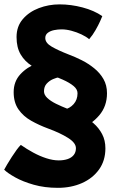

<svg xmlns="http://www.w3.org/2000/svg" viewBox="-20 -702 540 899"><path d="M259 -340.5Q245.5 -339 228.2 -331.5Q211 -324 198.5 -310.2Q186 -296.5 186 -274.5Q186 -258 201.2 -243.5Q216.5 -229 242.2 -216.2Q268 -203.5 300 -191Q331 -179.5 361.8 -163.2Q392.5 -147 417.8 -125Q443 -103 458.2 -74Q473.5 -45 473.5 -7.5Q473.5 50 443.8 91.5Q414 133 363.8 155.2Q313.5 177.5 251 177.5Q189 177.5 138 163Q87 148.5 51.2 128.5Q15.5 108.5 -0.5 92.5Q4.5 83 14 67Q23.5 51 35.2 32.8Q47 14.5 58.2 -0.8Q69.5 -16 77.5 -23.5Q104.5 -4.5 135.2 12.2Q166 29 197 39Q228 49 255 49Q278.5 49 296.8 42.8Q315 36.5 325.2 23.8Q335.5 11 335.5 -8Q335.5 -33 298.8 -56.2Q262 -79.5 204.5 -100.5Q162.5 -116 125.8 -136.8Q89 -157.5 66.5 -189.8Q44 -222 44 -270.5Q44 -320.5 75.5 -354.5Q107 -388.5 153 -405ZM280 -189Q306.5 -194 324.8 -214.5Q343 -235 343 -265.5Q343 -284 324.2 -299.5Q305.5 -315 274 -329Q242.5 -343 204.5 -357Q162.5 -372.5 129.2 -393.5Q96 -414.5 76.8 -447Q57.5 -479.5 57.5 -528.5Q57.5 -578.5 86.8 -612.5Q116 -646.5 162 -664Q208 -681.5 259 -681.5Q312.5 -681.5 366.5 -667.2Q420.5 -653 459 -626.5Q457.5 -622 449 -603Q440.5 -584 427.2 -560.8Q414 -537.5 397.5 -518.5Q383.5 -530.5 361.2 -541Q339 -551.5 314.5 -558Q290 -564.5 268.5 -564.5Q251 -564.5 233.5 -561Q216 -557.5 204 -548.5Q192 -539.5 192 -524Q192 -501 222.2 -483.5Q252.5 -466 300 -447.5Q331 -436 362.8 -420Q394.5 -404 421.2 -382.2Q448 -360.5 464.5 -331.8Q481 -303 481 -265.5Q481 -204.5 444.5 -161.8Q408 -119 353.5 -98Z"/></svg>

Font: Grandstander Thin
Style: Bold
Weight: 700
Version: Version 1.200